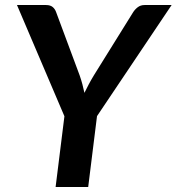

<svg xmlns="http://www.w3.org/2000/svg" viewBox="-20 -743 702 763"><path d="M365.5 -281.5 662 -723H554.5C543.8 -723 534.7 -720 527 -714C519.3 -708 513.2 -701.2 508.5 -693.5L353 -443.5C345.3 -430.8 338.5 -418.8 332.5 -407.5C326.5 -396.2 320.8 -385 315.5 -374C313.2 -385 310.5 -396.2 307.5 -407.8C304.5 -419.2 300.8 -431.2 296.5 -443.5L203.5 -693.5C200.5 -702.5 195.8 -709.7 189.5 -715C183.2 -720.3 174.3 -723 163 -723H47.5L236 -281L201 0H330.5Z"/></svg>

Font: Lato
Style: Bold Italic
Weight: 700
Italic angle: -7°
Designer: Lukasz Dziedzic
Foundry: tyPoland Lukasz Dziedzic
Version: Version 2.007; 2014-02-27